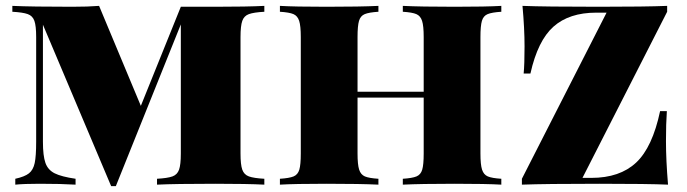

<svg xmlns="http://www.w3.org/2000/svg" viewBox="-20 -628 2335 653"><path d="M798 -502V-106Q798 -68 804 -51Q810 -34 826.5 -28Q843 -22 879 -20V0Q821 -3 712 -3Q577 -3 514 0V-20Q550 -22 566.5 -28Q583 -34 589 -51Q595 -68 595 -106V-545L374 5H358L126 -544V-146Q126 -98 134.5 -74Q143 -50 166 -38.5Q189 -27 237 -20V0Q188 -3 115 -3Q62 -3 32 0V-20Q64 -27 78.5 -38.5Q93 -50 98 -73.5Q103 -97 103 -146V-502Q103 -540 97 -557Q91 -574 74.5 -580Q58 -586 22 -588V-608Q88 -605 225 -605Q280 -605 317 -608L459 -268L595 -605H712Q821 -605 879 -608V-588Q843 -586 826.5 -580Q810 -574 804 -557Q798 -540 798 -502Z M1685 -588Q1653 -586 1638.5 -580Q1624 -574 1619 -557Q1614 -540 1614 -502V-106Q1614 -68 1619.5 -51Q1625 -34 1639 -28Q1653 -22 1685 -20V0Q1634 -3 1527 -3Q1412 -3 1350 0V-20Q1382 -22 1396.5 -28Q1411 -34 1416 -51Q1421 -68 1421 -106V-296H1196V-106Q1196 -68 1201.5 -51Q1207 -34 1221 -28Q1235 -22 1267 -20V0Q1206 -3 1090 -3Q983 -3 932 0V-20Q964 -22 978.5 -28Q993 -34 998 -51Q1003 -68 1003 -106V-502Q1003 -540 997.5 -557Q992 -574 978 -580Q964 -586 932 -588V-608Q983 -605 1090 -605Q1205 -605 1267 -608V-588Q1235 -586 1220.5 -580Q1206 -574 1201 -557Q1196 -540 1196 -502V-316H1421V-502Q1421 -540 1415.5 -557Q1410 -574 1396 -580Q1382 -586 1350 -588V-608Q1411 -605 1527 -605Q1634 -605 1685 -608Z M2249 -588 1961 -23H1991Q2088 -23 2143.5 -75Q2199 -127 2225 -250H2248Q2245 -208 2245 -148Q2245 -83 2252 0Q2184 -3 2018 -3Q1837 -3 1755 0V-20L2043 -585H2008Q1916 -585 1862.5 -537.5Q1809 -490 1784 -378H1761Q1764 -410 1764 -470Q1764 -531 1757 -608Q1834 -605 2016 -605Q2176 -605 2249 -608Z"/></svg>

Font: Playfair Display SC Black
Style: Regular
Weight: 900
Designer: Claus Eggers Sørensen
Foundry: Claus Eggers Sørensen
Version: Version 1.200; ttfautohint (v1.6)